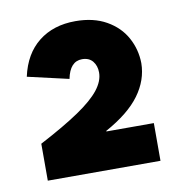

<svg xmlns="http://www.w3.org/2000/svg" viewBox="-54 -867 458 490"><g transform="rotate(-10 174.5 -621.5)"><path d="M209 -676.8Q209 -694.3 199.5 -706.1Q189.9 -717.8 171.9 -717.8Q140.6 -717.8 131.8 -673.8L25.4 -698.2Q38.1 -755.9 76.4 -786.1Q114.7 -816.4 171.9 -816.4Q218.8 -816.4 252 -797.6Q285.2 -778.8 302 -748Q318.8 -717.3 319.3 -681.6Q318.8 -637.7 290.5 -599.1Q262.2 -560.5 201.2 -526.9V-525.4H324.2V-427.7H32.2V-523.4Q96.2 -557.1 134.8 -583.3Q173.3 -609.4 191.2 -632.1Q209 -654.8 209 -676.8Z"/></g></svg>

Font: Wanted Sans Black
Style: Regular
Weight: 900
Designer: Original Design by Kil Hyung-jin and Kang Hanbin, Wanted Lab, Inc; Hangeul from Source Han Sans by Jang Soo-young and Ka
Foundry: Wanted Lab, Inc.
Version: Version 1.003